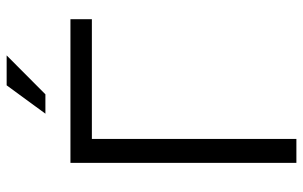

<svg xmlns="http://www.w3.org/2000/svg" viewBox="-192 -746 938 595"><g transform="rotate(-90 277.5 -449.0)"><path d="M69.8 0V-700.2H515.1V-633.8H144V0ZM310.1 -897.9H402.8L282.2 -777.8H222.2Z"/></g></svg>

Font: LT Superior
Style: Regular
Weight: 400
Designer: Daniel Lyons
Foundry: LyonsType
Version: Version 1.000